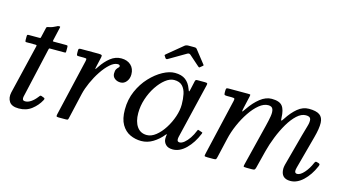

<svg xmlns="http://www.w3.org/2000/svg" viewBox="-82 -1060 2518 1388"><g transform="rotate(15 1177.0 -366.0)"><path d="M46.5 -520H126.5Q135 -520 136 -522.5Q137 -525 138.5 -531.5L154 -598Q156.5 -608 159 -609.2Q161.5 -610.5 172 -612.5Q187 -615 201 -620.8Q215 -626.5 224 -631.5Q231 -635.5 234.2 -636.8Q237.5 -638 244 -638Q250.5 -638 251.5 -636.2Q252.5 -634.5 251 -628.5L228.5 -530Q227 -523.5 227.5 -521.8Q228 -520 236.5 -520H325Q336 -520 338 -517.5Q340 -515 340 -503.5V-479Q340 -468.5 338.2 -466.8Q336.5 -465 326 -465H223Q215.5 -465 214.5 -463.2Q213.5 -461.5 212 -455.5L133 -107Q130 -94.5 127 -81.2Q124 -68 127.5 -59Q131 -50 147 -50Q167 -50 188.8 -64.5Q210.5 -79 230 -104Q235 -110.5 239.2 -115.5Q243.5 -120.5 250 -118L267.5 -111.5Q274.5 -109 276.2 -105.5Q278 -102 273 -92.5Q250 -49.5 210.2 -18.8Q170.5 12 114 12Q61.5 12 42.8 -16.5Q24 -45 33 -86L121 -453.5Q123 -461 121 -463Q119 -465 110 -465H44.5Q38 -465 36.5 -468.5Q35 -472 35 -479V-505Q35 -513.5 36.8 -516.8Q38.5 -520 46.5 -520Z M438.5 -520H569.5Q587 -520 592.8 -516.5Q598.5 -513 595 -499L579 -429Q574 -408 575.8 -406.5Q577.5 -405 592.5 -428Q621.5 -472 658.2 -501Q695 -530 739 -530Q783.5 -530 810.8 -504.8Q838 -479.5 838 -436Q838 -404.5 820.2 -382.2Q802.5 -360 776 -360Q750.5 -360 732.8 -374Q715 -388 715 -411Q715 -433 721.5 -443.8Q728 -454.5 734.5 -459.8Q741 -465 741 -471Q741 -483 724 -483Q697 -483 666.8 -456Q636.5 -429 608.2 -386.5Q580 -344 558.8 -296.5Q537.5 -249 528 -208.5L484 -17Q481.5 -5.5 478.8 -2.8Q476 0 461.5 0H410.5Q395 0 393.8 -5Q392.5 -10 395 -21L493 -442.5Q496.5 -458 494 -461.5Q491.5 -465 472.5 -465H436.5Q424.5 -465 422.2 -469.2Q420 -473.5 420 -486V-504Q420 -515 424.5 -517.5Q429 -520 438.5 -520Z M1045 -615 1037.5 -627Q1033 -632.5 1033.8 -634.5Q1034.5 -636.5 1041 -642L1155 -736Q1165.5 -744.5 1183 -744.5H1225.5Q1235.5 -744.5 1239.5 -742.5Q1243.5 -740.5 1247 -736L1322.5 -640Q1325.5 -636.5 1325.5 -635Q1325.5 -633.5 1320.5 -629.5L1306 -617.5Q1299.5 -612 1297.5 -612.2Q1295.5 -612.5 1290 -617L1213 -685Q1202 -694.5 1188 -685.5L1062.5 -612Q1052.5 -605.5 1045 -615ZM1440.5 -154Q1411.5 -82.5 1364.8 -36.2Q1318 10 1266 10Q1231 10 1213 -8.5Q1195 -27 1195 -53Q1195 -64 1195.8 -69.8Q1196.5 -75.5 1197.5 -79.5Q1198.5 -85 1196.2 -85Q1194 -85 1190 -79.5Q1158 -40 1117 -15Q1076 10 1030 10Q985.5 10 946.2 -8.2Q907 -26.5 882.5 -68.2Q858 -110 858 -180Q858 -255 886 -318.8Q914 -382.5 958 -429.5Q1002 -476.5 1050.5 -502.8Q1099 -529 1140 -529Q1190.5 -529 1219.8 -506.8Q1249 -484.5 1263 -445.5Q1271 -424 1273.2 -426Q1275.5 -428 1279 -444L1293 -507Q1294.5 -514 1297.8 -517Q1301 -520 1310 -520H1365Q1381 -520 1383.8 -516.5Q1386.5 -513 1383.5 -501L1285 -89Q1284 -85 1283.5 -80Q1283 -75 1283 -71Q1283 -52 1301 -52Q1317 -52 1336 -67.5Q1355 -83 1372.5 -109Q1390 -135 1402 -165.5Q1404.5 -172.5 1406 -174Q1407.5 -175.5 1414.5 -173L1435 -166Q1442 -164 1442.5 -162.5Q1443 -161 1440.5 -154ZM1246 -320Q1246 -362 1238.5 -398Q1231 -434 1209.8 -456Q1188.5 -478 1148 -478Q1116.5 -478 1083.2 -452Q1050 -426 1021.5 -383Q993 -340 975.5 -287Q958 -234 958 -180Q958 -117 984 -79.5Q1010 -42 1058 -42Q1092 -42 1125.5 -68.8Q1159 -95.5 1186.2 -138.2Q1213.5 -181 1229.8 -229.2Q1246 -277.5 1246 -320Z M1543 -520H1686Q1702 -520 1705 -518.5Q1708 -517 1705 -503.5L1685 -415.5Q1679.5 -391.5 1680.5 -386Q1681.5 -380.5 1701.5 -410.5Q1737 -463 1779 -496Q1821 -529 1865 -529Q1922.5 -529 1944.2 -501.8Q1966 -474.5 1967.5 -413.5Q1968 -395 1971.5 -394.8Q1975 -394.5 1987 -413Q2020.5 -465 2059 -497Q2097.5 -529 2143 -529Q2197.5 -529 2223.2 -511Q2249 -493 2250.5 -452Q2252 -411 2233 -341L2167 -96Q2163 -81 2163 -71Q2163 -52 2181 -52Q2204.5 -52 2232.8 -83.8Q2261 -115.5 2279.5 -159.5Q2283.5 -169 2287.8 -171.5Q2292 -174 2302.5 -170L2308.5 -168.5Q2318.5 -165.5 2320 -160.8Q2321.5 -156 2316 -143.5Q2287 -76 2241.5 -33Q2196 10 2146 10Q2075 10 2075 -63Q2075 -67 2076 -76.2Q2077 -85.5 2079 -92L2143 -330Q2154.5 -372 2164.5 -405.5Q2174.5 -439 2170.2 -458.5Q2166 -478 2134 -478Q2100 -478 2067 -447.5Q2034 -417 2005.2 -368Q1976.5 -319 1954 -262.2Q1931.5 -205.5 1918 -153L1884.5 -20.5Q1881 -7.5 1876.8 -3.8Q1872.5 0 1856 0H1818Q1795 0 1794 -4.2Q1793 -8.5 1797.5 -26L1873 -330Q1883.5 -371.5 1889 -405Q1894.5 -438.5 1887.2 -458.2Q1880 -478 1852 -478Q1819 -478 1784.5 -449.8Q1750 -421.5 1718.8 -375.2Q1687.5 -329 1663.5 -274Q1639.5 -219 1627.5 -166L1594 -21Q1590.5 -7 1587.5 -3.5Q1584.5 0 1567 0H1525Q1502.5 0 1501.8 -4.8Q1501 -9.5 1505 -27L1601.5 -442.5Q1605 -457.5 1601.5 -461.2Q1598 -465 1579 -465H1546Q1533 -465 1528.5 -467.8Q1524 -470.5 1524 -483.5V-497.5Q1524 -511 1526.8 -515.5Q1529.5 -520 1543 -520Z"/></g></svg>

Font: Besley*
Style: Italic
Weight: 400
Italic angle: -13°
Designer: Owen Earl
Foundry: indestructible type*
Version: Version 2.000; ttfautohint (v1.8.3)